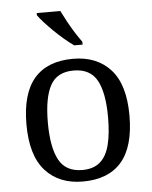

<svg xmlns="http://www.w3.org/2000/svg" viewBox="-54 -811 686 867"><g transform="rotate(-5 288.5 -378.0)"><path d="M287 10Q179 10 117 -59Q55 -128 55 -269Q55 -409 114.5 -477.5Q174 -546 290 -546Q398 -546 460 -477.5Q522 -409 522 -269Q522 -128 462.5 -59Q403 10 287 10ZM289 -42Q339 -42 369 -67.5Q399 -93 412 -144Q425 -195 425 -269Q425 -381 394 -437Q363 -493 288 -493Q213 -493 182.5 -437Q152 -381 152 -269Q152 -157 183 -99.5Q214 -42 289 -42ZM301 -606Q281 -620 258 -639.5Q235 -659 212.5 -681Q190 -703 172 -723Q154 -743 145 -756V-766H252Q263 -744 277.5 -717Q292 -690 308.5 -664Q325 -638 339 -619V-606Z"/></g></svg>

Font: Noto Serif Tamil
Style: Regular
Weight: 400
Designer: Indian Type Foundry, Tom Grace, and the Monotype Design Team
Foundry: Monotype Imaging Inc.
Version: Version 2.003